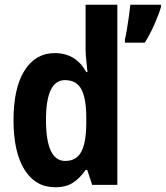

<svg xmlns="http://www.w3.org/2000/svg" viewBox="-20 -780 699 810"><path d="M213 10Q130 10 83.5 -64Q37 -138 37 -273Q37 -409 83.5 -482.5Q130 -556 211 -556Q300 -556 344 -476H349Q347 -502 344 -526Q341 -550 341 -574V-760H475V0H369L348 -63H341Q317 -28 287.5 -9Q258 10 213 10ZM255 -101Q302 -101 322.5 -139Q343 -177 344 -256V-283Q344 -364 323.5 -403Q303 -442 254 -442Q174 -442 174 -274Q174 -101 255 -101ZM659 -750Q648 -714 630 -674Q612 -634 591 -600H507V-613Q511 -629 515.5 -656.5Q520 -684 524 -712.5Q528 -741 530 -760H659Z"/></svg>

Font: Noto Sans Malayalam Condensed
Style: Bold
Weight: 700
Width: 3
Designer: Jelle Bosma - Monotype Design Team
Foundry: Monotype Imaging Inc.
Version: Version 2.104; ttfautohint (v1.8.4.7-5d5b)